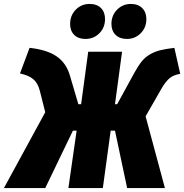

<svg xmlns="http://www.w3.org/2000/svg" viewBox="-62 -960 940 980"><path d="M374 -761.2Q337.4 -761.2 316.7 -782Q295.9 -802.7 295.9 -837.9Q295.9 -881.3 324.7 -910.6Q353.5 -939.9 395 -939.9Q432.6 -939.9 453.4 -918.9Q474.1 -897.9 474.1 -862.8Q474.1 -819.3 445.3 -790.3Q416.5 -761.2 374 -761.2ZM585.9 -761.2Q548.8 -761.2 527.8 -782.2Q506.8 -803.2 506.8 -837.9Q506.8 -881.3 535.6 -910.6Q564.5 -939.9 606 -939.9Q642.6 -939.9 663.8 -918.7Q685.1 -897.5 685.1 -862.8Q685.1 -819.3 656.2 -790.3Q627.4 -761.2 585.9 -761.2ZM828.1 -715.8 857.9 -583Q825.2 -578.1 804.4 -561.5Q783.7 -544.9 761.2 -505.9L681.2 -366.2L779.8 0H586.9L524.9 -293H502.9L462.9 0H287.1L329.1 -293H310.1L168.9 0H-42L168.9 -387.2L141.1 -497.1Q131.3 -535.6 108.4 -555.4Q85.4 -575.2 40 -585L88.9 -715.8Q178.2 -706.1 227.3 -672.1Q276.4 -638.2 294.9 -574.2L337.9 -428.2H352.1L388.2 -695.8H561L524.9 -428.2H536.1L624 -588.9Q643.6 -624.5 661.4 -646.5Q679.2 -668.5 703.9 -682.6Q728.5 -696.8 756.1 -703.6Q783.7 -710.4 828.1 -715.8Z"/></svg>

Font: Fira Sans Compressed Heavy
Style: Italic
Weight: 900
Width: 3
Italic angle: -8°
Designer: Carrois Corporate & Edenspiekermann AG
Foundry: Carrois Corporate GbR & Edenspiekermann AG
Version: Version 4.203;PS 004.203;hotconv 1.0.88;makeotf.lib2.5.64775